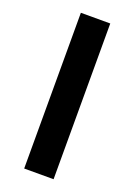

<svg xmlns="http://www.w3.org/2000/svg" viewBox="-135 -749 564 804"><g transform="rotate(20 146.5 -347.0)"><path d="M81 0V-694H212V0Z"/></g></svg>

Font: Cantarell
Style: Bold
Weight: 700
Designer: Dave Crossland, Nikolaus Waxweiler, Florian Fecher, Jacques Le Bailly, Eben Sorkin, Alexei Vanyashin, Alexios Zavras, Em
Version: Version 0.303